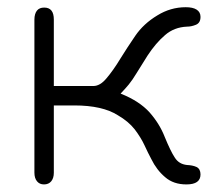

<svg xmlns="http://www.w3.org/2000/svg" viewBox="-20 -490 596 519"><path d="M99 8.5C99 8.5 99 8.5 99 8.5C90.5 8.5 84.5 5.5 80 0C75.5 -5.5 73 -13 73 -23.5C73 -23.5 73 -23.5 73 -23.5C73 -23.5 73 -437 73 -437C73 -447.5 75.5 -456 80 -461.5C84.5 -467 91 -469.5 99.5 -469.5C99.5 -469.5 99.5 -469.5 99.5 -469.5C108 -469.5 114.5 -467 119 -461.5C123.5 -456 125.5 -447.5 125.5 -437C125.5 -437 125.5 -437 125.5 -437C125.5 -437 125.5 -257.5 125.5 -257.5C125.5 -257.5 232.5 -257.5 232.5 -257.5C244.5 -257.5 256.5 -264.5 268 -278.5C279.5 -292 292.5 -310 306 -332.5C306 -332.5 306 -332.5 306 -332.5C317.5 -351 330.5 -371 345.5 -393C360.5 -415 380.5 -433.5 405.5 -448.5C405.5 -448.5 405.5 -448.5 405.5 -448.5C429 -463 454.5 -470.5 482 -470.5C482 -470.5 482 -470.5 482 -470.5C494.5 -470.5 504.5 -468.5 511.5 -464C518.5 -459.5 522 -453 522 -444.5C522 -444.5 522 -444.5 522 -444.5C522 -433.5 518 -426.5 509.5 -423C501 -419.5 493 -418 485.5 -418C485.5 -418 485.5 -418 485.5 -418C462.5 -417 442.5 -409.5 426 -395C409 -380.5 393.5 -362 379 -340C379 -340 379 -340 379 -340C366.5 -320 356.5 -304 349 -292C341.5 -279.5 334.5 -269.5 328 -261.5C321.5 -253.5 314 -245.5 306 -237C306 -237 306 -237 306 -237C340 -223.5 366 -206.5 384.5 -186C402.5 -165.5 416 -143.5 425 -120.5C425 -120.5 425 -120.5 425 -120.5C435.5 -95 444.5 -76 452.5 -64C460 -52 471 -45.5 485.5 -44C485.5 -44 485.5 -44 485.5 -44C495.5 -43.5 504 -42 511.5 -38.5C518.5 -35 522 -28 522 -18.5C522 -18.5 522 -18.5 522 -18.5C522 -0.5 509.5 8.5 484 8.5C484 8.5 484 8.5 484 8.5C460.5 8.5 441.5 2 426.5 -11C411 -24 398.5 -40.5 389 -60C389 -60 389 -60 389 -60C383.5 -70.5 377 -83 370.5 -97.5C364 -111.5 355 -126 344 -140.5C332.5 -155 317.5 -167.5 298.5 -178.5C298.5 -178.5 298.5 -178.5 298.5 -178.5C271 -196 232 -205 181 -205C181 -205 181 -205 181 -205C181 -205 125.5 -205 125.5 -205C125.5 -205 125.5 -23 125.5 -23C125.5 -13 123 -5.5 118.5 0C114 5.5 107.5 8.5 99 8.5Z"/></svg>

Font: Jura-Fortis-Regular
Style: Regular
Weight: 500
Designer: Daniel Johnson, Alexei Vanyashin, Mirko Velimirovic
Foundry: Daniel Johnson
Version: ""